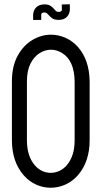

<svg xmlns="http://www.w3.org/2000/svg" viewBox="-20 -885 482 912"><path d="M220.7 6.8Q185.1 6.8 151.4 -8.3Q117.7 -23.4 92.3 -52.7Q36.6 -117.2 36.6 -218.8V-498Q36.6 -570.8 64 -620.4Q91.3 -669.9 133.8 -695.1Q176.3 -720.2 222.2 -720.2Q257.8 -720.2 291.3 -705.3Q324.7 -690.4 350.1 -662.1Q404.3 -600.1 405.8 -499V-218.8Q405.8 -117.2 350.1 -52.7Q324.2 -23.4 290.5 -8.3Q256.8 6.8 220.7 6.8ZM220.7 -64Q265.1 -64.5 296.9 -99.6Q334.5 -143.6 334.5 -218.8V-498.5Q333 -597.2 275.4 -632.8Q250 -648.9 222.2 -648.9Q194.8 -648.9 168.5 -632.8Q142.1 -616.7 125 -583.3Q107.9 -549.8 107.9 -498V-218.8Q107.9 -143.6 145.5 -99.6Q176.8 -64.5 220.7 -64ZM137.7 -790 137.2 -810.5Q137.2 -835 151.6 -849.6Q166 -864.3 191.4 -864.3Q210.9 -864.3 221.9 -856Q232.9 -847.7 238.5 -840.6Q244.1 -833.5 247.8 -831.1Q251.5 -828.6 258.3 -828.6Q272.9 -828.6 273.9 -837.9L273.4 -863.8L311.5 -864.7L312 -842.8Q312 -819.8 298.1 -805.2Q284.2 -790.5 258.3 -790.5Q238.3 -790.5 227.3 -798.6Q216.3 -806.6 210 -814.9Q204.6 -820.8 201.2 -823.2Q197.8 -825.7 191.4 -825.7Q182.1 -825.7 179.2 -822.8Q176.3 -819.8 176 -816.9Q175.8 -814 175.8 -812.5V-790.5Z"/></svg>

Font: Greenwashing Machine
Style: Regular
Weight: 400
Designer: Tup Wanders
Foundry: Free font, DO NOT SELL
Version: Version 1.00;August 10, 2023;FontCreator 11.5.0.2430 64-bit